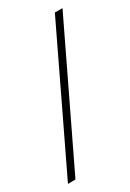

<svg xmlns="http://www.w3.org/2000/svg" viewBox="-146 -864 775 1141"><g transform="rotate(15 241.5 -293.5)"><path d="M428.7 169.9 90.8 -793.9 53.7 -756.8 392.6 207Z"/></g></svg>

Font: Namkio Khamti
Style: Regular
Weight: 400
Designer: Debbi Hosken
Foundry: SIL International
Version: Version 3.917